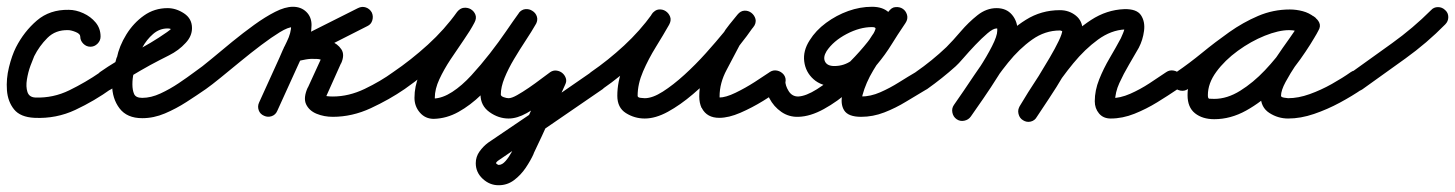

<svg xmlns="http://www.w3.org/2000/svg" viewBox="-34 -315 4297 567"><path d="M263 -207Q263 -195 254 -186Q245 -177 233 -177Q221 -177 212 -186Q203 -195 203 -207Q203 -215 189.5 -220.5Q176 -226 167 -226Q130 -227 106 -203Q82 -179 67 -149Q63 -140 56 -121Q49 -102 45.5 -80.5Q42 -59 47 -43.5Q52 -28 70 -27Q123 -25 171 -48.5Q219 -72 261 -101Q271 -109 283 -106.5Q295 -104 302 -94Q310 -84 307.5 -72Q305 -60 295 -53Q245 -17 188.5 9.5Q132 36 68 33Q26 31 7.5 8Q-11 -15 -13.5 -48.5Q-16 -82 -7.5 -116.5Q1 -151 13 -175Q37 -222 75 -254.5Q113 -287 169 -286Q190 -286 212 -276Q234 -266 248.5 -248.5Q263 -231 263 -207Q263 -207 263 -207Q263 -207 263 -207Z M295 -52Q285 -45 273 -47.5Q261 -50 253 -60Q246 -70 248.5 -82Q251 -94 261 -102Q308 -135 360 -161Q412 -187 459 -220Q461 -221 467 -226Q473 -231 473 -232Q473 -231 473 -231Q473 -228 474 -227Q470 -231 461 -231Q437 -231 418 -214.5Q399 -198 386.5 -175Q374 -152 369 -132Q369 -132 369 -131Q369 -129 369 -129Q364 -113 360.5 -98Q357 -83 357 -66Q357 -49 362 -37.5Q367 -26 386 -26Q412 -26 440 -39Q468 -52 494 -69.5Q520 -87 540 -102Q540 -102 540 -102Q540 -102 540 -102Q550 -109 562 -106.5Q574 -104 582 -94Q589 -84 586.5 -72Q584 -60 574 -52Q548 -34 517 -14Q486 6 453 20Q420 34 386 34Q341 34 319 5Q297 -24 297 -66Q297 -87 301 -107Q305 -127 311 -147Q311 -147 311 -145Q311 -144 311 -144Q318 -179 339 -213Q360 -247 391 -269Q422 -291 461 -291Q486 -291 509.5 -275.5Q533 -260 533 -232Q533 -208 514 -188Q494 -166 465 -151.5Q436 -137 410 -123Q381 -107 352 -89.5Q323 -72 295 -52Q295 -52 295 -52Q295 -52 295 -52Z M532 -60Q525 -70 527.5 -82.5Q530 -95 540 -102Q562 -117 590.5 -141Q619 -165 651.5 -191.5Q684 -218 716.5 -241.5Q749 -265 778.5 -280Q808 -295 831 -295Q855 -295 870.5 -280Q886 -265 886 -241Q886 -210 872 -179Q858 -148 845 -120Q830 -87 815 -54Q800 -21 785 12Q780 24 768.5 28Q757 32 746 27Q734 22 730 10.5Q726 -1 731 -12Q746 -45 761 -78Q776 -111 791 -144Q800 -166 813 -192Q826 -218 826 -241Q826 -243 829.5 -239Q833 -235 831 -235Q817 -235 792.5 -220Q768 -205 737.5 -182Q707 -159 676 -133.5Q645 -108 618 -86Q591 -64 574 -52Q564 -45 551.5 -47.5Q539 -50 532 -60ZM1064 -278Q1069 -267 1065.5 -255Q1062 -243 1051 -238Q948 -186 846 -134Q833 -128 823 -134.5Q813 -141 809 -152Q804 -163 807 -174.5Q810 -186 823 -190Q842 -196 861.5 -199Q881 -202 901 -201Q901 -201 900 -201Q899 -201 899 -201Q920 -202 941.5 -194Q963 -186 974 -169.5Q985 -153 973 -127Q973 -127 973 -127Q973 -128 973 -128Q962 -104 951.5 -80Q941 -56 930 -32Q930 -32 930 -31Q930 -31 930 -31Q929 -30 928.5 -28.5Q928 -27 928 -25Q928 -25 927.5 -27.5Q927 -30 923 -33Q922 -34 926 -32.5Q930 -31 932 -31Q939 -30 949 -30Q996 -30 1043 -52.5Q1090 -75 1127 -102Q1137 -109 1149 -106.5Q1161 -104 1169 -94Q1176 -84 1173.5 -72Q1171 -60 1161 -52Q1116 -21 1061 4.5Q1006 30 949 30Q923 30 901 21Q879 12 870 -7Q861 -26 875 -57Q875 -57 875 -57Q875 -56 875 -56Q886 -80 897 -104Q908 -128 919 -152Q919 -152 919 -153Q919 -153 919 -153Q919 -153 918.5 -149Q918 -145 920 -141Q923 -136 915 -138.5Q907 -141 901 -141Q901 -141 900 -141Q899 -141 899 -141Q884 -142 869.5 -139.5Q855 -137 841 -133Q828 -128 818 -134Q808 -140 804 -150Q800 -160 803 -171Q806 -182 818 -188Q921 -240 1023 -291Q1035 -297 1046.5 -293Q1058 -289 1064 -278Z M1161 -52Q1151 -45 1138.5 -47.5Q1126 -50 1119 -60Q1112 -70 1114.5 -82.5Q1117 -95 1127 -102Q1180 -138 1229.5 -183Q1279 -228 1316 -280Q1325 -291 1336 -292Q1347 -293 1356 -288Q1366 -282 1370 -271.5Q1374 -261 1367 -248Q1355 -225 1335.5 -197Q1316 -169 1296.5 -139.5Q1277 -110 1263.5 -81Q1250 -52 1250 -26Q1250 -24 1251 -23Q1252 -22 1250 -23Q1248 -24 1247 -24Q1273 -25 1301.5 -43.5Q1330 -62 1358 -92.5Q1386 -123 1412.5 -157Q1439 -191 1460.5 -222.5Q1482 -254 1498 -276Q1506 -287 1517.5 -288Q1529 -289 1538 -283Q1548 -277 1551.5 -266Q1555 -255 1548 -243Q1536 -222 1518.5 -195.5Q1501 -169 1484 -140.5Q1467 -112 1456 -85Q1445 -58 1445 -36Q1445 -31 1453.5 -28Q1462 -25 1468 -25Q1477 -25 1493 -34Q1509 -43 1528 -56Q1547 -69 1564 -82Q1581 -95 1591 -102Q1600 -108 1610 -106.5Q1620 -105 1627 -99Q1634 -93 1637 -84Q1640 -75 1635 -65Q1612 -14 1589 37Q1566 88 1542 138Q1542 138 1542 139Q1542 139 1542 139Q1533 159 1518.5 180.5Q1504 202 1484 217Q1464 232 1439 232Q1438 232 1437 232Q1437 232 1438 232Q1438 232 1438 232Q1412 232 1391.5 213Q1371 194 1371 167Q1371 148 1382 132.5Q1393 117 1408 106Q1408 106 1408 106Q1408 106 1408 106Q1484 55 1560 3Q1636 -49 1712 -102Q1712 -102 1712 -102Q1712 -102 1712 -102Q1722 -109 1734 -106.5Q1746 -104 1754 -94Q1761 -84 1758.5 -72Q1756 -60 1746 -52Q1671 0 1594.5 52Q1518 104 1442 156Q1442 156 1442 156Q1442 156 1442 156Q1442 156 1442 156Q1440 157 1435.5 160.5Q1431 164 1431 167Q1431 168 1434 170Q1437 172 1438 172Q1438 172 1438 172Q1439 172 1439 172Q1439 172 1439 172Q1449 172 1459 160.5Q1469 149 1476.5 135Q1484 121 1488 113Q1488 113 1488 113Q1488 114 1488 114Q1511 63 1534 12Q1557 -39 1581 -89Q1585 -100 1596 -97.5Q1607 -95 1617 -87Q1626 -79 1630 -69Q1634 -59 1625 -52Q1604 -38 1577 -17.5Q1550 3 1521.5 19Q1493 35 1468 35Q1438 35 1411.5 16Q1385 -3 1385 -36Q1385 -76 1404.5 -117.5Q1424 -159 1450 -199Q1476 -239 1496 -273Q1503 -286 1515 -286.5Q1527 -287 1537 -281Q1547 -274 1551 -263Q1555 -252 1546 -240Q1526 -213 1501.5 -177Q1477 -141 1448.5 -104Q1420 -67 1387.5 -35.5Q1355 -4 1320 15.5Q1285 35 1247 36Q1222 36 1206 17.5Q1190 -1 1190 -26Q1190 -60 1203.5 -92.5Q1217 -125 1237.5 -156Q1258 -187 1278.5 -217Q1299 -247 1314 -276Q1320 -288 1332 -289Q1344 -290 1354 -284Q1364 -278 1368.5 -267Q1373 -256 1365 -245Q1325 -188 1271.5 -140Q1218 -92 1161 -52Q1161 -52 1161 -52Q1161 -52 1161 -52Z M1703 -60Q1696 -70 1698.5 -82.5Q1701 -95 1711 -102Q1762 -137 1809 -180.5Q1856 -224 1892 -274Q1900 -286 1911.5 -287Q1923 -288 1932 -282Q1941 -276 1945 -265.5Q1949 -255 1942 -242Q1925 -212 1903 -176.5Q1881 -141 1865 -104Q1849 -67 1849 -32Q1849 -27 1858 -26Q1867 -25 1870 -25Q1893 -25 1923.5 -44.5Q1954 -64 1987 -94Q2020 -124 2050.5 -158Q2081 -192 2105.5 -222Q2130 -252 2143 -270Q2151 -282 2163 -282.5Q2175 -283 2184 -276Q2193 -269 2196.5 -257.5Q2200 -246 2190 -234Q2180 -222 2169.5 -209Q2159 -196 2151 -182Q2151 -182 2151 -182Q2151 -183 2151 -183Q2133 -148 2112 -109Q2091 -70 2091 -30Q2091 -25 2092 -24Q2092 -24 2091 -24Q2091 -25 2091 -25Q2094 -19 2091 -20.5Q2088 -22 2086.5 -24.5Q2085 -27 2090 -27Q2109 -27 2138 -41Q2167 -55 2195 -73Q2223 -91 2239 -102Q2239 -102 2239 -102Q2239 -102 2239 -102Q2249 -109 2261 -106.5Q2273 -104 2281 -94Q2288 -84 2285.5 -72Q2283 -60 2273 -52Q2252 -37 2219.5 -17Q2187 3 2152.5 18Q2118 33 2090 33Q2054 33 2039 5Q2039 5 2039 4Q2038 4 2038 4Q2031 -11 2031 -30Q2031 -79 2053.5 -124Q2076 -169 2099 -211Q2099 -211 2099 -212Q2099 -212 2099 -212Q2108 -228 2120 -242.5Q2132 -257 2144 -272Q2153 -283 2164.5 -283.5Q2176 -284 2185 -277Q2194 -270 2197 -259Q2200 -248 2191 -236Q2174 -211 2146.5 -176.5Q2119 -142 2084.5 -105.5Q2050 -69 2012.5 -37Q1975 -5 1938.5 15Q1902 35 1870 35Q1840 35 1814.5 19Q1789 3 1789 -32Q1789 -74 1805.5 -115.5Q1822 -157 1846 -196.5Q1870 -236 1890 -272Q1897 -284 1909 -285Q1921 -286 1930 -280Q1940 -273 1944.5 -262Q1949 -251 1940 -240Q1901 -185 1850.5 -137.5Q1800 -90 1745 -52Q1735 -45 1722.5 -47.5Q1710 -50 1703 -60Z M2225 -77Q2225 -89 2234 -98Q2243 -107 2255 -107Q2267 -107 2276 -98Q2285 -89 2285 -77Q2285 -62 2295 -46Q2305 -30 2323 -30Q2346 -31 2378.5 -51.5Q2411 -72 2444.5 -102.5Q2478 -133 2505 -163.5Q2532 -194 2544 -213Q2550 -224 2551.5 -229.5Q2553 -235 2541 -235Q2505 -235 2466 -214.5Q2427 -194 2407 -164Q2396 -146 2402.5 -133Q2409 -120 2430 -120Q2459 -120 2482 -137Q2505 -154 2524.5 -179.5Q2544 -205 2560 -232.5Q2576 -260 2590 -281Q2599 -293 2611 -294Q2623 -295 2632 -289Q2641 -283 2644.5 -271.5Q2648 -260 2640 -247Q2619 -214 2593 -179Q2567 -144 2545 -107.5Q2523 -71 2513 -34Q2512 -28 2512 -28Q2512 -28 2512 -24Q2512 -25 2510 -27Q2507 -31 2506 -30.5Q2505 -30 2509 -30Q2537 -30 2565.5 -42.5Q2594 -55 2621 -72Q2648 -89 2672 -103Q2672 -103 2672 -103Q2672 -103 2672 -103Q2682 -109 2694 -106Q2706 -103 2713 -92Q2719 -82 2716 -70Q2713 -58 2702 -51Q2673 -34 2642 -15Q2611 4 2577.5 17Q2544 30 2509 30Q2471 30 2459 11Q2447 -8 2454 -38.5Q2461 -69 2479 -105Q2497 -141 2519.5 -176.5Q2542 -212 2561.5 -239.5Q2581 -267 2590 -280Q2598 -293 2610 -294Q2622 -295 2632 -288Q2641 -282 2644.5 -270.5Q2648 -259 2640 -247Q2620 -218 2600 -185.5Q2580 -153 2556 -124.5Q2532 -96 2501 -78Q2470 -60 2430 -60Q2392 -60 2368.5 -81Q2345 -102 2341 -133.5Q2337 -165 2357 -196Q2375 -225 2405.5 -247.5Q2436 -270 2471 -282.5Q2506 -295 2541 -295Q2574 -295 2591.5 -277.5Q2609 -260 2609.5 -234Q2610 -208 2595 -183Q2578 -154 2547 -118.5Q2516 -83 2477.5 -49Q2439 -15 2399 7Q2359 29 2324 30Q2296 31 2273.5 15.5Q2251 0 2238 -25Q2225 -50 2225 -77Q2225 -77 2225 -77Q2225 -77 2225 -77Z M2662 -60Q2655 -70 2657.5 -82.5Q2660 -95 2670 -102Q2719 -136 2761 -176Q2780 -195 2803 -222Q2826 -249 2852.5 -270Q2879 -291 2909 -291Q2938 -291 2954.5 -271.5Q2971 -252 2971 -224Q2971 -200 2955 -165.5Q2939 -131 2915.5 -93.5Q2892 -56 2869.5 -23.5Q2847 9 2833 29Q2833 29 2833 29Q2833 29 2833 29Q2826 39 2813.5 41.5Q2801 44 2791 37Q2781 30 2778.5 17.5Q2776 5 2783 -5Q2793 -19 2814 -49Q2835 -79 2857.5 -113.5Q2880 -148 2895.5 -178.5Q2911 -209 2911 -224Q2911 -230 2911 -230.5Q2911 -231 2909 -231Q2899 -231 2882 -216.5Q2865 -202 2846 -182Q2827 -162 2811.5 -144Q2796 -126 2788 -119Q2749 -84 2704 -52Q2694 -45 2681.5 -47.5Q2669 -50 2662 -60ZM2833 29Q2826 39 2813.5 41.5Q2801 44 2791 37Q2781 30 2778.5 17.5Q2776 5 2783 -5Q2811 -45 2843 -93Q2875 -141 2912.5 -184.5Q2950 -228 2995.5 -256.5Q3041 -285 3096 -285Q3123 -285 3143 -269Q3163 -253 3163 -225Q3163 -203 3147 -168.5Q3131 -134 3108.5 -95.5Q3086 -57 3063.5 -23.5Q3041 10 3028 30Q3028 30 3028 30Q3028 30 3028 30Q3021 41 3009 43.5Q2997 46 2987 39Q2976 32 2973.5 20Q2971 8 2978 -2Q2985 -13 2999.5 -36Q3014 -59 3031.5 -87.5Q3049 -116 3065.5 -144Q3082 -172 3092.5 -194Q3103 -216 3103 -225Q3103 -225 3103 -224Q3105 -222 3101.5 -223.5Q3098 -225 3096 -225Q3052 -225 3014 -198Q2976 -171 2943 -130Q2910 -89 2882.5 -46Q2855 -3 2833 29Q2833 29 2833 29Q2833 29 2833 29ZM3028 30Q3022 41 3010 44Q2998 47 2987 40Q2977 34 2974 22Q2971 10 2977 -1Q3000 -40 3032 -88.5Q3064 -137 3103 -181.5Q3142 -226 3188 -256Q3234 -286 3286 -288Q3323 -289 3335.5 -270Q3348 -251 3344.5 -224Q3341 -197 3329 -174Q3316 -151 3300 -124Q3284 -97 3271.5 -69.5Q3259 -42 3259 -16Q3259 -14 3256.5 -18Q3254 -22 3250 -24Q3249 -24 3247 -24.5Q3245 -25 3246 -25Q3274 -25 3303.5 -38Q3333 -51 3360.5 -69Q3388 -87 3410 -102Q3420 -109 3432.5 -106.5Q3445 -104 3452 -94Q3459 -84 3456.5 -71.5Q3454 -59 3444 -52Q3416 -33 3383.5 -13Q3351 7 3316 21Q3281 35 3246 35Q3224 35 3211.5 20Q3199 5 3199 -16Q3199 -48 3212 -80.5Q3225 -113 3243 -143.5Q3261 -174 3276 -202Q3279 -209 3282.5 -217Q3286 -225 3287 -232Q3287 -234 3287 -234Q3291 -229 3292 -228.5Q3293 -228 3288 -228Q3247 -226 3208.5 -198Q3170 -170 3135.5 -128Q3101 -86 3074 -43.5Q3047 -1 3028 30Q3028 30 3028 30Q3028 30 3028 30Z M3432 -60Q3425 -70 3427.5 -82.5Q3430 -95 3440 -102Q3478 -128 3516.5 -159.5Q3555 -191 3596 -220Q3637 -249 3681.5 -268Q3726 -287 3775 -287Q3794 -287 3813 -282Q3832 -277 3847 -265Q3859 -257 3860 -245.5Q3861 -234 3855 -225Q3849 -216 3838 -212Q3827 -208 3815 -215Q3796 -226 3773 -226Q3742 -226 3701 -209.5Q3660 -193 3621.5 -165Q3583 -137 3558 -103Q3533 -69 3533 -34Q3533 -24 3537 -23.5Q3541 -23 3552 -23Q3590 -23 3628.5 -47Q3667 -71 3701.5 -107.5Q3736 -144 3763 -183Q3790 -222 3807 -252Q3814 -266 3826 -268Q3838 -270 3847 -264Q3857 -259 3862 -248Q3867 -237 3859 -224Q3850 -206 3832 -180.5Q3814 -155 3795 -126.5Q3776 -98 3762.5 -73Q3749 -48 3749 -32Q3749 -28 3758.5 -26.5Q3768 -25 3770 -25Q3800 -25 3833.5 -37Q3867 -49 3899 -67Q3931 -85 3955 -102Q3965 -109 3977 -106.5Q3989 -104 3997 -94Q4004 -84 4001.5 -72Q3999 -60 3989 -52Q3960 -32 3923 -12Q3886 8 3846.5 21.5Q3807 35 3770 35Q3740 35 3714.5 18.5Q3689 2 3689 -32Q3689 -59 3702 -87.5Q3715 -116 3734.5 -145Q3754 -174 3773.5 -201Q3793 -228 3807 -252Q3814 -266 3826 -268Q3838 -270 3847 -264Q3857 -259 3862 -248Q3867 -237 3859 -224Q3838 -185 3806 -140Q3774 -95 3733 -54.5Q3692 -14 3646 11.5Q3600 37 3552 37Q3517 37 3495 19.5Q3473 2 3473 -34Q3473 -72 3492.5 -108.5Q3512 -145 3544.5 -177Q3577 -209 3616.5 -233.5Q3656 -258 3697 -272Q3738 -286 3773 -286Q3812 -286 3845 -267Q3857 -260 3858 -248Q3859 -236 3853 -226Q3847 -217 3835.5 -212.5Q3824 -208 3813 -217Q3804 -222 3794 -224.5Q3784 -227 3775 -227Q3733 -227 3693 -208.5Q3653 -190 3615.5 -162.5Q3578 -135 3542.5 -105Q3507 -75 3474 -52Q3464 -45 3451.5 -47.5Q3439 -50 3432 -60Z M3948 -58Q3940 -68 3942 -80.5Q3944 -93 3955 -100Q4015 -143 4077 -187.5Q4139 -232 4192 -285Q4192 -285 4192 -285Q4192 -285 4192 -285Q4200 -294 4212.5 -294Q4225 -294 4234 -285Q4243 -277 4243 -264.5Q4243 -252 4234 -243Q4180 -188 4116 -142Q4052 -96 3989 -51Q3979 -44 3967 -46Q3955 -48 3948 -58Z"/></svg>

Font: FRB American Cursive Guidelines
Style: Bold Italic
Weight: 700
Italic angle: -25°
Version: Version 2.0;Modular Font Editor K font №1